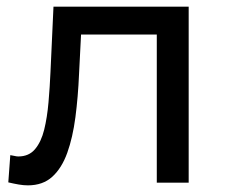

<svg xmlns="http://www.w3.org/2000/svg" viewBox="-20 -550 681 578"><path d="M5 -1 11 -83Q18 -82 24 -80.5Q30 -79 35 -79Q67 -79 85.5 -101Q104 -123 113 -159.5Q122 -196 126 -242Q130 -288 132 -334L141 -530H548V0H452V-446H224L218 -328Q215 -258 207 -197Q199 -136 182.5 -90Q166 -44 137.5 -18Q109 8 64 8Q51 8 36.5 5.5Q22 3 5 -1Z"/></svg>

Font: Montserrat Z Med
Style: Regular
Weight: 500
Designer: Julieta Ulanovsky
Foundry: Julieta Ulanovsky
Version: Version 8.000